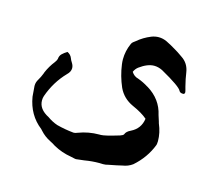

<svg xmlns="http://www.w3.org/2000/svg" viewBox="-85 -528 875 773"><g transform="rotate(15 352.5 -141.5)"><path d="M291 138.2 286.6 137.7 268.6 133.8Q229.5 127.4 195.3 108.4Q184.6 101.1 172.4 95.2Q147.9 83 130.4 63.5Q127.9 60.1 124.5 57.1Q69.3 14.2 57.1 -59.6Q56.2 -64.9 53.7 -102.5V-105.5Q53.7 -118.7 61.8 -131.8Q69.8 -145 75.7 -160.2L78.1 -167Q89.8 -194.3 108.4 -217.8Q115.7 -228 116.2 -232.9Q117.2 -246.1 125.7 -254.4Q134.3 -262.7 146.5 -270Q161.1 -263.2 166.5 -248.5Q168.5 -242.2 174.3 -233.4Q181.6 -222.2 181.6 -211.4Q181.6 -196.3 167.5 -183.1Q123 -137.2 100.6 -73.7Q97.7 -64.9 97.7 -55.2Q97.7 -18.6 141.1 3.4Q160.2 17.1 182.1 24.9Q217.8 34.2 252.9 37.6H255.9Q261.2 37.6 270.5 33.7Q311.5 18.1 356 18.1H362.8Q378.4 18.1 438 0Q450.2 -3.9 452.6 -8.8Q457 -21.5 475.1 -29.8Q513.7 -48.8 519.5 -91.3Q497.1 -110.8 457 -128.4Q415 -147.5 396.5 -187.5Q377.4 -231.4 371.1 -278.3Q369.6 -289.1 369.6 -299.3Q369.6 -334 384.3 -366.7Q386.7 -372.6 391.4 -376Q396 -379.4 400.4 -382.8Q424.8 -403.8 456.1 -416.5Q471.2 -422.4 486.3 -422.4Q503.9 -422.4 520.5 -414.6Q542.5 -403.8 563 -391.1Q571.3 -386.7 594.2 -370.6Q624.5 -351.1 629.9 -313.5Q631.8 -300.3 634.3 -287.6Q643.1 -248.5 644.5 -245.6Q646.5 -238.3 646.5 -234.9Q646.5 -229.5 641.1 -227.5H639.2Q627 -227.5 623 -234.9Q616.2 -251.5 533.2 -297.9Q515.6 -306.6 498.5 -306.6Q470.7 -306.6 437.5 -282.2Q426.8 -273.9 420.9 -260.7Q431.2 -244.1 449.2 -239.7Q472.2 -231.4 492.7 -218.3L494.1 -217.8Q552.7 -182.1 566.4 -119.1Q569.8 -106.9 574.2 -94.7L576.2 -87.4Q591.3 -52.2 591.3 -17.1L590.8 -11.2Q590.8 -5.9 589.4 -1Q567.4 56.2 519.5 98.1Q501.5 111.3 478 114.7Q460.9 119.1 421.9 126.5Q413.1 129.4 401.4 129.4L386.7 128.9Q355.5 128.9 324.7 134.3Q294.4 138.2 291 138.2Z"/></g></svg>

Font: Kurland
Style: Regular
Weight: 400
Designer: GGBot
Version: 0.22